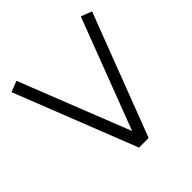

<svg xmlns="http://www.w3.org/2000/svg" viewBox="-188 -885 1043 1043"><g transform="rotate(-45 333.5 -364.0)"><path d="M300.3 0 23.4 -703.1 85.9 -727.5 337.4 -90.3 580.6 -728 643.1 -703.6 374 0Z"/></g></svg>

Font: AnjaliOldLipi
Style: Regular
Weight: 400
Designer: Kevin & Siji
Foundry: Core : Kevin & Siji
Modification : Hiran Venugopalan
Opentype mlm2 support: Rajeesh Nambiar
New Feature Table : Santhosh
Version: Version 7.1.0+20221109